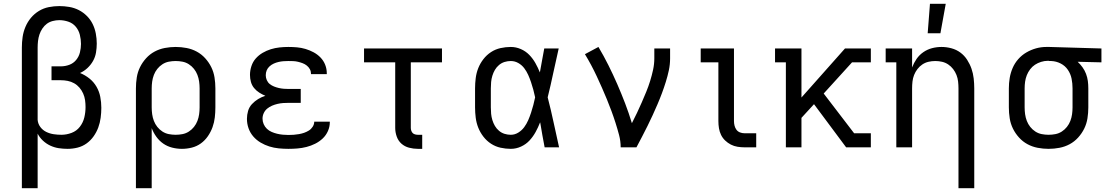

<svg xmlns="http://www.w3.org/2000/svg" viewBox="-20 -775 5840 1010"><path d="M95 215V-525Q95 -553 99 -580.5Q103 -608 114 -634Q125 -660 143 -681.5Q161 -703 185 -717.5Q209 -732 236.5 -737.5Q264 -743 292 -743Q318 -743 344.5 -738.5Q371 -734 394.5 -722Q418 -710 437 -691Q456 -672 467.5 -648.5Q479 -625 484 -598.5Q489 -572 489 -546Q489 -522 485 -498.5Q481 -475 469.5 -454.5Q458 -434 440.5 -417.5Q423 -401 401 -391Q428 -380 450.5 -362Q473 -344 487.5 -319Q502 -294 507.5 -265.5Q513 -237 513 -208Q513 -182 509.5 -155.5Q506 -129 497 -104.5Q488 -80 472.5 -58Q457 -36 435.5 -20.5Q414 -5 388 1.5Q362 8 336 8Q312 8 289 4.5Q266 1 244.5 -9Q223 -19 205.5 -35.5Q188 -52 178 -72V215ZM303 -66Q330 -66 356.5 -76Q383 -86 400 -108Q417 -130 423.5 -157Q430 -184 430 -212Q430 -230 427.5 -248Q425 -266 417.5 -283Q410 -300 398 -314Q386 -328 370 -337Q354 -346 336 -349.5Q318 -353 300 -353H251V-426H300Q323 -426 344.5 -434Q366 -442 380.5 -459.5Q395 -477 400.5 -499.5Q406 -522 406 -544Q406 -568 400 -592Q394 -616 378.5 -634.5Q363 -653 339.5 -661Q316 -669 292 -669Q275 -669 257.5 -664.5Q240 -660 226.5 -650Q213 -640 203 -625Q193 -610 187.5 -593.5Q182 -577 180 -559.5Q178 -542 178 -525V-144Q180 -123 192.5 -106.5Q205 -90 223.5 -81Q242 -72 262.5 -69Q283 -66 303 -66Z M695 215V-310Q695 -339 699.5 -367.5Q704 -396 716.5 -421.5Q729 -447 748.5 -468.5Q768 -490 793 -503.5Q818 -517 846.5 -522.5Q875 -528 904 -528Q933 -528 961.5 -522.5Q990 -517 1015 -503.5Q1040 -490 1059.5 -468.5Q1079 -447 1091.5 -421.5Q1104 -396 1108.5 -367.5Q1113 -339 1113 -310V-210Q1113 -184 1110 -157.5Q1107 -131 1098 -106Q1089 -81 1073.5 -58.5Q1058 -36 1036.5 -20.5Q1015 -5 989 1.5Q963 8 937 8Q911 8 885.5 1.5Q860 -5 839 -19.5Q818 -34 802.5 -55.5Q787 -77 778 -101V215ZM904 -66Q922 -66 940 -69.5Q958 -73 973.5 -83Q989 -93 1000.5 -107.5Q1012 -122 1018.5 -139Q1025 -156 1027.5 -174Q1030 -192 1030 -210V-310Q1030 -328 1027.5 -346Q1025 -364 1018.5 -381Q1012 -398 1000.5 -412.5Q989 -427 973.5 -437Q958 -447 940 -450.5Q922 -454 904 -454Q886 -454 868 -450.5Q850 -447 834.5 -437Q819 -427 807.5 -412.5Q796 -398 789.5 -381Q783 -364 780.5 -346Q778 -328 778 -310V-210Q778 -192 780.5 -174Q783 -156 789.5 -139Q796 -122 807.5 -107.5Q819 -93 834.5 -83Q850 -73 868 -69.5Q886 -66 904 -66Z M1497 8Q1472 8 1446.5 5.5Q1421 3 1397 -4.5Q1373 -12 1351 -25Q1329 -38 1312.5 -57Q1296 -76 1287.5 -100Q1279 -124 1279 -150Q1279 -171 1285 -191.5Q1291 -212 1305.5 -227.5Q1320 -243 1338 -254Q1356 -265 1376 -271Q1359 -278 1343.5 -288Q1328 -298 1316.5 -312Q1305 -326 1300 -344Q1295 -362 1295 -381Q1295 -404 1302.5 -427Q1310 -450 1325.5 -467.5Q1341 -485 1361.5 -497Q1382 -509 1404.5 -516Q1427 -523 1450.5 -525.5Q1474 -528 1497 -528Q1520 -528 1542.5 -526Q1565 -524 1587 -517.5Q1609 -511 1629.5 -500Q1650 -489 1666 -472.5Q1682 -456 1690.5 -434.5Q1699 -413 1699 -390V-385H1616V-387Q1616 -400 1610 -411Q1604 -422 1594 -430Q1584 -438 1572 -442.5Q1560 -447 1547.5 -450Q1535 -453 1522.5 -453.5Q1510 -454 1497 -454Q1484 -454 1471 -453Q1458 -452 1445 -449Q1432 -446 1420 -440.5Q1408 -435 1398 -426Q1388 -417 1383 -405Q1378 -393 1378 -379Q1378 -366 1383.5 -353.5Q1389 -341 1399 -333Q1409 -325 1421.5 -320Q1434 -315 1447 -312Q1460 -309 1473.5 -308Q1487 -307 1500 -307H1562V-234H1500Q1485 -234 1470 -233Q1455 -232 1440 -228.5Q1425 -225 1411 -219Q1397 -213 1385.5 -203.5Q1374 -194 1367.5 -180Q1361 -166 1361 -151Q1361 -136 1367 -122Q1373 -108 1384 -97.5Q1395 -87 1409 -81Q1423 -75 1437.5 -71.5Q1452 -68 1467 -66.5Q1482 -65 1497 -65Q1511 -65 1525 -66Q1539 -67 1553 -69.5Q1567 -72 1580 -76.5Q1593 -81 1605 -88.5Q1617 -96 1625 -108.5Q1633 -121 1633 -135H1715V-132Q1715 -108 1705 -85.5Q1695 -63 1677.5 -46.5Q1660 -30 1638 -19Q1616 -8 1592.5 -2Q1569 4 1545 6Q1521 8 1497 8Z M2201 8H2178Q2155 8 2132 2Q2109 -4 2092 -19Q2075 -34 2067 -56.5Q2059 -79 2059 -102V-447H1895V-520H2305V-447H2141V-102Q2141 -95 2143.5 -87.5Q2146 -80 2151 -75Q2156 -70 2163.5 -68Q2171 -66 2178 -66H2201Z M2667 8Q2640 8 2613 2Q2586 -4 2563 -19Q2540 -34 2523 -56Q2506 -78 2496 -103Q2486 -128 2482.5 -155.5Q2479 -183 2479 -210V-310Q2479 -337 2482.5 -364.5Q2486 -392 2496 -417Q2506 -442 2523 -464Q2540 -486 2563 -501Q2586 -516 2613 -522Q2640 -528 2667 -528Q2694 -528 2719.5 -517Q2745 -506 2764 -486.5Q2783 -467 2796.5 -443Q2810 -419 2820 -394Q2826 -426 2831.5 -457.5Q2837 -489 2843 -520H2919Q2904 -456 2890.5 -391.5Q2877 -327 2861 -263Q2878 -198 2892 -132Q2906 -66 2921 0H2845Q2839 -32 2833 -64.5Q2827 -97 2822 -129L2821 -131Q2811 -105 2797.5 -80.5Q2784 -56 2765.5 -36Q2747 -16 2721 -4Q2695 8 2667 8ZM2667 -66Q2688 -66 2706.5 -77.5Q2725 -89 2737.5 -106Q2750 -123 2758.5 -142.5Q2767 -162 2773.5 -182Q2780 -202 2785.5 -222.5Q2791 -243 2795 -263Q2791 -283 2785.5 -303Q2780 -323 2773.5 -342.5Q2767 -362 2758.5 -381Q2750 -400 2737.5 -416.5Q2725 -433 2706.5 -443.5Q2688 -454 2667 -454Q2650 -454 2634 -449Q2618 -444 2605 -433Q2592 -422 2583.5 -407.5Q2575 -393 2570 -376.5Q2565 -360 2563.5 -343.5Q2562 -327 2562 -310V-210Q2562 -193 2563.5 -176.5Q2565 -160 2570 -143.5Q2575 -127 2583.5 -112.5Q2592 -98 2605 -87Q2618 -76 2634 -71Q2650 -66 2667 -66Z M3245 0Q3245 -33 3236.5 -65Q3228 -97 3218 -128.5Q3208 -160 3196.5 -191Q3185 -222 3172.5 -252.5Q3160 -283 3146.5 -313.5Q3133 -344 3119 -374Q3105 -404 3089.5 -433Q3074 -462 3057 -490L3128 -528Q3156 -481 3180.5 -432Q3205 -383 3227 -332.5Q3249 -282 3268.5 -231Q3288 -180 3304 -127Q3318 -154 3331 -181.5Q3344 -209 3356 -236.5Q3368 -264 3379.5 -292Q3391 -320 3400 -349Q3409 -378 3415.5 -408Q3422 -438 3422 -468V-520H3505V-468Q3505 -436 3498.5 -405.5Q3492 -375 3482.5 -344.5Q3473 -314 3462 -284.5Q3451 -255 3438.5 -226Q3426 -197 3413 -168.5Q3400 -140 3386 -112Q3372 -84 3357.5 -56Q3343 -28 3328 0Z M3958 0H3896Q3878 0 3859.5 -3Q3841 -6 3824.5 -14.5Q3808 -23 3794.5 -36Q3781 -49 3773 -65.5Q3765 -82 3762 -100.5Q3759 -119 3759 -138V-447H3666V-520H3841V-138Q3841 -126 3844 -114Q3847 -102 3854 -92.5Q3861 -83 3872.5 -78.5Q3884 -74 3896 -74H3958Z M4114 0V-447H4057V-520H4196V-262L4425 -520H4561V-447H4462L4313 -283L4473 -74H4561V0H4431L4262 -227L4196 -155V0Z M5022 215V-310Q5022 -328 5020 -346Q5018 -364 5011.5 -380.5Q5005 -397 4994 -411.5Q4983 -426 4968 -436Q4953 -446 4935.5 -450Q4918 -454 4900 -454Q4882 -454 4864.5 -450Q4847 -446 4832 -436Q4817 -426 4806 -411.5Q4795 -397 4788.5 -380.5Q4782 -364 4780 -346Q4778 -328 4778 -310V0H4695V-447H4639V-520H4778V-420Q4787 -444 4801.5 -465Q4816 -486 4837 -500.5Q4858 -515 4882.5 -521.5Q4907 -528 4933 -528Q4959 -528 4985 -521Q5011 -514 5032 -498.5Q5053 -483 5067.5 -460.5Q5082 -438 5090.5 -413.5Q5099 -389 5102 -362.5Q5105 -336 5105 -310V215ZM4860 -600 4872 -755H4955L4927 -600Z M5496 8Q5467 8 5438.5 2.5Q5410 -3 5385 -16.5Q5360 -30 5340.5 -51.5Q5321 -73 5308.5 -98.5Q5296 -124 5291.5 -152.5Q5287 -181 5287 -210V-310Q5287 -338 5291.5 -365Q5296 -392 5307 -417.5Q5318 -443 5336.5 -464Q5355 -485 5379 -499Q5403 -513 5429.5 -520.5Q5456 -528 5484 -528H5500L5774 -520V-447L5649 -450Q5663 -437 5674.5 -421Q5686 -405 5693 -386.5Q5700 -368 5702.5 -349Q5705 -330 5705 -310V-210Q5705 -181 5700.5 -152.5Q5696 -124 5683.5 -98.5Q5671 -73 5651.5 -51.5Q5632 -30 5607 -16.5Q5582 -3 5553.5 2.5Q5525 8 5496 8ZM5496 -66Q5514 -66 5532 -69.5Q5550 -73 5565.5 -83Q5581 -93 5592.5 -107.5Q5604 -122 5610.5 -139Q5617 -156 5619.5 -174Q5622 -192 5622 -210V-310Q5622 -336 5617 -361Q5612 -386 5597.5 -407.5Q5583 -429 5559.5 -441Q5536 -453 5510 -454H5500Q5498 -455 5496 -455Q5494 -455 5491 -455Q5474 -455 5456.5 -449.5Q5439 -444 5424.5 -434.5Q5410 -425 5399 -410.5Q5388 -396 5381.5 -379.5Q5375 -363 5372.5 -345.5Q5370 -328 5370 -310V-210Q5370 -192 5372.5 -174Q5375 -156 5381.5 -139Q5388 -122 5399.5 -107.5Q5411 -93 5426.5 -83Q5442 -73 5460 -69.5Q5478 -66 5496 -66Z"/></svg>

Font: Iosevka Etoile
Style: Regular
Weight: 400
Designer: Belleve Invis
Foundry: Belleve Invis
Version: Version 33.2.4